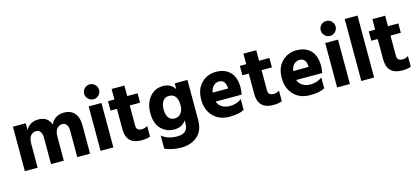

<svg xmlns="http://www.w3.org/2000/svg" viewBox="-69 -1329 4634 2116"><g transform="rotate(-15 2248.0 -271.5)"><path d="M804 0H658V-301Q658 -344 641 -369Q624 -394 591 -394Q558 -394 531.5 -366.5Q505 -339 505 -268V0H359V-301Q359 -344 342 -369Q325 -394 292 -394Q259 -394 232.5 -366.5Q206 -339 206 -268V0H60V-507H206V-428Q248 -512 352 -512Q456 -512 491 -416Q508 -461 548 -486.5Q588 -512 642 -512Q717 -512 760.5 -464.5Q804 -417 804 -325Z M1057 -714Q1082 -689 1082 -654Q1082 -619 1057 -594Q1032 -569 997 -569Q962 -569 937 -594Q912 -619 912 -654Q912 -689 937 -714Q962 -739 997 -739Q1032 -739 1057 -714ZM1070 0H924V-507H1070Z M1391 5Q1218 5 1218 -168V-400H1145V-507H1218V-627H1364V-507H1482V-400H1364V-167Q1364 -140 1379.5 -126Q1395 -112 1427.5 -112Q1460 -112 1491 -132V-11Q1454 5 1391 5Z M1906 -254Q1906 -390 1807 -390Q1763 -390 1738 -356Q1713 -322 1713 -260.5Q1713 -199 1737 -166Q1761 -133 1807 -133Q1853 -133 1879.5 -168.5Q1906 -204 1906 -254ZM2051 -49Q2051 73 1978 134.5Q1905 196 1796.5 196Q1688 196 1608 158V9Q1678 65 1780 65Q1846 65 1876 37Q1906 9 1906 -51V-85Q1862 -17 1772 -17Q1682 -17 1621.5 -79Q1561 -141 1561 -256Q1561 -371 1619.5 -441.5Q1678 -512 1770.5 -512Q1863 -512 1906 -440V-507H2051Z M2381 -401Q2346 -401 2319 -375.5Q2292 -350 2283 -300H2459V-312Q2452 -401 2381 -401ZM2564 -29Q2512 5 2396 5Q2280 5 2210.5 -67.5Q2141 -140 2141 -257.5Q2141 -375 2208.5 -443.5Q2276 -512 2376.5 -512Q2477 -512 2536 -452.5Q2595 -393 2595 -275Q2595 -252 2587 -196H2289Q2304 -154 2341 -131Q2378 -108 2430 -108Q2507 -108 2564 -151Z M2895 5Q2722 5 2722 -168V-400H2649V-507H2722V-627H2868V-507H2986V-400H2868V-167Q2868 -140 2883.5 -126Q2899 -112 2931.5 -112Q2964 -112 2995 -132V-11Q2958 5 2895 5Z M3300 -401Q3265 -401 3238 -375.5Q3211 -350 3202 -300H3378V-312Q3371 -401 3300 -401ZM3483 -29Q3431 5 3315 5Q3199 5 3129.5 -67.5Q3060 -140 3060 -257.5Q3060 -375 3127.5 -443.5Q3195 -512 3295.5 -512Q3396 -512 3455 -452.5Q3514 -393 3514 -275Q3514 -252 3506 -196H3208Q3223 -154 3260 -131Q3297 -108 3349 -108Q3426 -108 3483 -151Z M3756 -714Q3781 -689 3781 -654Q3781 -619 3756 -594Q3731 -569 3696 -569Q3661 -569 3636 -594Q3611 -619 3611 -654Q3611 -689 3636 -714Q3661 -739 3696 -739Q3731 -739 3756 -714ZM3769 0H3623V-507H3769Z M4045 0H3899V-707H4045Z M4366 5Q4193 5 4193 -168V-400H4120V-507H4193V-627H4339V-507H4457V-400H4339V-167Q4339 -140 4354.5 -126Q4370 -112 4402.5 -112Q4435 -112 4466 -132V-11Q4429 5 4366 5Z"/></g></svg>

Font: Hind Jalandhar
Style: Bold
Weight: 700
Designer: Namrata Goyal
Foundry: Indian Type Foundry
Version: Version 0.702;PS 1.0;hotconv 1.0.81;makeotf.lib2.5.63406